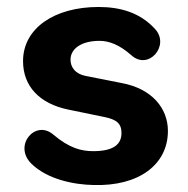

<svg xmlns="http://www.w3.org/2000/svg" viewBox="-20 -520 538 550"><path d="M248 10C377 14 461 -48 461 -145C461 -210 415 -266 329 -282L228 -302C194 -308 182 -329 182 -349C182 -381 214 -403 265 -403C292 -403 322 -392 356 -362C405 -317 467 -389 425 -436C381 -485 323 -500 262 -500C136 -500 46 -439 46 -345C46 -273 93 -223 176 -206L278 -185C314 -178 328 -166 328 -139C328 -107 306 -87 247 -87C214 -87 179 -95 132 -135C81 -178 17 -103 70 -51C116 -6 192 9 248 10Z"/></svg>

Font: SN Pro
Style: Bold
Weight: 700
Designer: Tobias Whetton
Foundry: Supernotes
Version: Version 1.003;Glyphs 3.3 (3324)